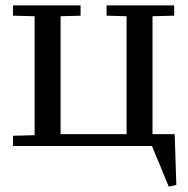

<svg xmlns="http://www.w3.org/2000/svg" viewBox="-20 -540 696 710"><path d="M108 -40V-480L28 -482V-520H278V-482L204 -480V-44H448V-480L374 -482V-520H624V-482L544 -480V-44H626L632 144L604 150L542 0H28V-38Z"/></svg>

Font: Minipax
Style: Regular
Weight: 400
Designer: Raphaël Ronot, Igor Stepanchenko (Cyrillic)
Foundry: steppetype
Version: Version 1.002